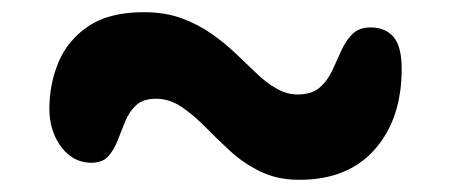

<svg xmlns="http://www.w3.org/2000/svg" viewBox="-20 -414 740 315"><path d="M471 -119Q436 -119 408.5 -132Q381 -145 359 -165Q337 -185 317.5 -205Q298 -225 278 -238.5Q258 -252 236 -252Q215 -252 203.5 -241.5Q192 -231 185.5 -215Q179 -199 173 -183.5Q167 -168 157.5 -157.5Q148 -147 130 -147Q109 -147 93.5 -159.5Q78 -172 69.5 -192Q61 -212 61 -235Q61 -276 76 -312Q91 -348 125 -371Q159 -394 216 -394Q251 -394 278 -384Q305 -374 326.5 -359Q348 -344 366.5 -326.5Q385 -309 401 -293.5Q417 -278 434 -268.5Q451 -259 468 -259Q491 -259 504 -270Q517 -281 525 -298L540 -331Q547 -347 558 -358Q569 -369 588 -369Q612 -369 625.5 -353.5Q639 -338 639 -301Q639 -219 595 -169Q551 -119 471 -119Z"/></svg>

Font: Shantell Sans Light SemiBold
Style: Regular
Weight: 600
Version: Version 1.008;[ac192a2d6]